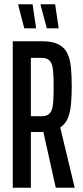

<svg xmlns="http://www.w3.org/2000/svg" viewBox="-20 -882 388 902"><path d="M40 0V-688H181Q228 -688 256 -673Q284 -658 297 -630Q310 -602 313.5 -563Q317 -524 317 -475Q317 -430 313.5 -392.5Q310 -355 299 -327.5Q288 -300 263 -283L331 0H242L180 -279L205 -266Q196 -264 187.5 -263Q179 -262 171 -262H125V0ZM125 -336H176Q195 -336 206.5 -343.5Q218 -351 223.5 -367Q229 -383 230.5 -409.5Q232 -436 232 -473Q232 -511 230.5 -537Q229 -563 223.5 -579Q218 -595 206.5 -602.5Q195 -610 176 -610H125ZM255 -749H200L171 -857V-862H239L255 -754ZM149 -749H94L66 -857V-862H133L149 -754Z"/></svg>

Font: Saira UltraCondensed SemiBold
Style: Regular
Weight: 600
Width: 1
Designer: Hector Gatti with collaboration of the Omnibus-Type team
Foundry: Omnibus-Type
Version: Version 1.101